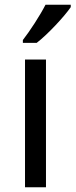

<svg xmlns="http://www.w3.org/2000/svg" viewBox="-20 -786 317 806"><path d="M277 -756V-766H171C148 -721 105 -655 76 -618V-606H134C181 -642 252 -719 277 -756ZM173 0V-536H85V0Z"/></svg>

Font: Noto Sans Runic
Style: Regular
Weight: 400
Designer: Monotype Design Team
Foundry: Monotype Imaging Inc.
Version: Version 2.002